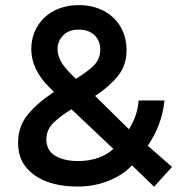

<svg xmlns="http://www.w3.org/2000/svg" viewBox="-20 -720 736 746"><path d="M101.6 -530.3C101.6 -473.6 127.4 -424.3 172.4 -379.9L189.9 -362.8C147.5 -335 113.8 -306.2 88.4 -275.4C63 -244.6 50.3 -208.5 50.3 -166C50.3 -127 60.5 -94.7 81.5 -69.8C122.6 -19 195.8 4.9 281.7 4.9C325.2 4.9 365.7 -2.9 403.3 -18.1C440.4 -33.2 470.2 -53.2 492.7 -77.6L578.6 5.4L648.4 -71.3L554.2 -153.8C591.3 -208 612.8 -266.6 619.1 -329.6H518.6C516.1 -291 503.4 -253.9 481 -217.8L349.6 -347.2C385.3 -370.6 414.6 -396 437.5 -423.8C460.4 -451.7 471.7 -485.4 471.7 -525.9C471.7 -627 397.5 -700.2 286.6 -700.2C172.4 -700.2 101.6 -624 101.6 -530.3ZM255.9 -432.6C222.2 -466.3 203.6 -495.1 203.6 -529.8C203.6 -549.8 210.9 -567.4 225.6 -582.5C239.7 -597.7 260.3 -605 286.6 -605C336.9 -605 369.6 -573.7 369.6 -526.9C369.6 -502 360.8 -481.4 343.3 -464.4C325.7 -447.3 302.7 -430.7 274.9 -413.6ZM420.4 -141.6C391.6 -113.8 343.3 -94.2 284.2 -94.2C247.6 -94.2 217.8 -101.1 194.8 -114.7C171.9 -127.9 160.2 -149.4 160.2 -179.2C160.2 -203.6 169.4 -225.1 188 -243.2C206.5 -261.2 230 -278.3 257.8 -295.4Z"/></svg>

Font: Estedad SemiBold
Style: Regular
Weight: 600
Designer: Amin Abedi
Version: Version 7.3